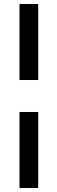

<svg xmlns="http://www.w3.org/2000/svg" viewBox="-20 -743 285 955"><path d="M77 -345H170V-723H77ZM77 192H170V-186H77Z"/></svg>

Font: Archivo SemiBold
Style: Italic
Weight: 600
Italic angle: -10°
Designer: Hector Gatti
Foundry: Omnibus-Type
Version: Version 2.001